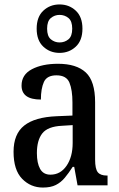

<svg xmlns="http://www.w3.org/2000/svg" viewBox="-20 -834 537 864"><path d="M173 10Q118 10 79.5 -29.5Q41 -69 41 -151Q41 -231 89 -269Q137 -307 235 -311L306 -314V-373Q306 -429 292.5 -462Q279 -495 234 -495Q191 -495 177.5 -465Q164 -435 164 -386Q77 -386 77 -449Q77 -498 123.5 -522.5Q170 -547 241 -547Q324 -547 366 -508Q408 -469 408 -374V-116Q408 -74 420 -59Q432 -44 461 -44H464V0H329L314 -83H307Q289 -55 271.5 -34Q254 -13 231 -1.5Q208 10 173 10ZM207 -48Q252 -48 279.5 -88Q307 -128 307 -191V-271L259 -268Q195 -265 170.5 -234Q146 -203 146 -145Q146 -100 160.5 -74Q175 -48 207 -48ZM248 -596Q205 -596 175 -624Q145 -652 145 -705Q145 -758 175 -786Q205 -814 248 -814Q291 -814 321 -786Q351 -758 351 -705Q351 -652 321 -624Q291 -596 248 -596ZM248 -643Q271 -643 288 -657Q305 -671 305 -705Q305 -739 288 -753Q271 -767 248 -767Q226 -767 209 -753Q192 -739 192 -705Q192 -671 209 -657Q226 -643 248 -643Z"/></svg>

Font: Noto Serif Lao Condensed Medium
Style: Regular
Weight: 500
Width: 3
Designer: Monotype Design Team
Foundry: Monotype Imaging Inc.
Version: Version 2.003; ttfautohint (v1.8.4.7-5d5b)